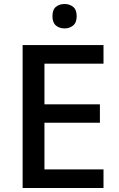

<svg xmlns="http://www.w3.org/2000/svg" viewBox="-20 -939 595 959"><path d="M497 0H93V-714H497V-621H202V-418H479V-326H202V-93H497ZM303 -919Q327 -919 345 -905Q363 -891 363 -858Q363 -826 345 -811.5Q327 -797 303 -797Q277 -797 259.5 -811.5Q242 -826 242 -858Q242 -891 259.5 -905Q277 -919 303 -919Z"/></svg>

Font: Noto Sans Khmer Medium
Style: Regular
Weight: 500
Version: Version 2.003